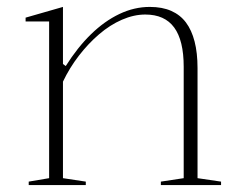

<svg xmlns="http://www.w3.org/2000/svg" viewBox="-20 -535 695 555"><path d="M619 -10V0H445V-10L511 -20V-342Q511 -418 483.5 -455.5Q456 -493 400 -493Q367 -493 332.5 -478Q298 -463 266.5 -436Q235 -409 208 -374Q181 -339 162 -299V-20L228 -10V0H63V-10L122 -20V-473H54V-484L162 -515V-350L170 -344Q204 -398 243 -436Q282 -474 325 -494.5Q368 -515 413 -515Q449 -515 475 -503.5Q501 -492 517.5 -470Q534 -448 542.5 -415Q551 -382 551 -338V-20Z"/></svg>

Font: Kalnia Thin ExtraLight
Style: Regular
Weight: 250
Version: Version 1.105